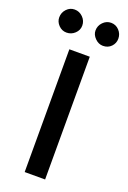

<svg xmlns="http://www.w3.org/2000/svg" viewBox="-167 -849 601 901"><g transform="rotate(20 133.5 -398.5)"><path d="M184 0H82V-613H184ZM-14 -738Q-14 -762 2.5 -779.5Q19 -797 42 -797Q66 -797 83.5 -779.5Q101 -762 101 -738Q101 -715 83.5 -698.5Q66 -682 42 -682Q19 -682 2.5 -699Q-14 -716 -14 -738ZM167 -738Q167 -762 184 -779.5Q201 -797 224 -797Q248 -797 264.5 -779.5Q281 -762 281 -738Q281 -715 265 -698.5Q249 -682 224 -682Q202 -682 184.5 -699.5Q167 -717 167 -738Z"/></g></svg>

Font: Arya
Style: Regular
Weight: 400
Designer: Eduardo Rodriguez Tunni, Modular Infotech
Foundry: Eduardo Rodriguez Tunni, Modular Infotech
Version: Version 1.002